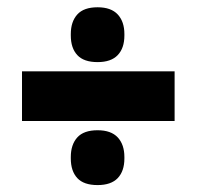

<svg xmlns="http://www.w3.org/2000/svg" viewBox="-20 -580 554 541"><path d="M472 -239H42V-379H472ZM255 -58.5Q216 -58.5 197.8 -78.2Q179.5 -98 179.5 -133.5V-137.5Q179.5 -172.5 197.8 -192.8Q216 -213 255 -213Q293 -213 311.8 -192.8Q330.5 -172.5 330.5 -137.5V-133.5Q330.5 -98 311.8 -78.2Q293 -58.5 255 -58.5ZM255 -405Q216 -405 197.8 -424.8Q179.5 -444.5 179.5 -480V-484Q179.5 -519 197.8 -539.2Q216 -559.5 255 -559.5Q293 -559.5 311.8 -539.2Q330.5 -519 330.5 -484V-480Q330.5 -444.5 311.8 -424.8Q293 -405 255 -405Z"/></svg>

Font: Anek Malayalam ExtraBold
Style: Regular
Weight: 800
Version: Version 1.003